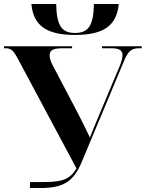

<svg xmlns="http://www.w3.org/2000/svg" viewBox="-20 -947 734 967"><path d="M358 -771C502 -771 568 -818 578 -927H453C451 -819 426 -781 358 -781C290 -781 265 -819 263 -927H138C148 -818 214 -771 358 -771ZM131 0H183C300 0 350 -32 392 -132L606 -643C625 -689 643 -704 679 -704H694V-714H494V-704H540C579 -704 597 -695 597 -669C597 -655 592 -635 581 -610L466 -336C455 -310 445 -286 433 -254C412 -299 391 -340 370 -381L245 -619C233 -641 230 -658 230 -670C230 -695 250 -704 297 -704H343V-714H0V-704H8C36 -704 48 -692 70 -651L365 -99C328 -34 277 -30 180 -30H131Z"/></svg>

Font: Noto Serif Display
Style: Bold
Weight: 700
Designer: Monotype Design Team
Foundry: Monotype Imaging Inc.
Version: Version 2.009